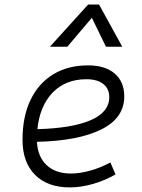

<svg xmlns="http://www.w3.org/2000/svg" viewBox="-20 -815 626 845"><path d="M292 -51.3Q332 -51.3 377.7 -64.2Q423.3 -77.1 465.8 -100.1L488.3 -47.4Q441.9 -20.5 388.9 -5.4Q335.9 9.8 287.6 9.8Q189 9.8 134 -45.7Q79.1 -101.1 79.1 -199.7Q79.1 -301.3 114 -374.5Q148.9 -447.8 213.6 -487.5Q278.3 -527.3 367.7 -527.3Q442.9 -527.3 484.9 -491.2Q526.9 -455.1 526.9 -390.6Q526.9 -295.4 425.3 -245.1Q323.7 -194.8 142.6 -190.9Q146 -125 185.3 -88.1Q224.6 -51.3 292 -51.3ZM144.5 -246.6Q296.4 -250.5 378.7 -285.9Q460.9 -321.3 460.9 -387.7Q460.9 -424.3 434.6 -445.3Q408.2 -466.3 360.4 -466.3Q269 -466.3 212.2 -408Q155.3 -349.6 144.5 -246.6ZM416 -794.9 518.1 -609.4H446.3L384.3 -736.8L276.4 -609.4H199.7L367.7 -794.9Z"/></svg>

Font: Cascadia Mono Light
Style: Italic
Weight: 300
Italic angle: -10°
Monospace: yes
Designer: Aaron Bell
Foundry: Saja Typeworks
Version: Version 2404.023; ttfautohint (v1.8.4)